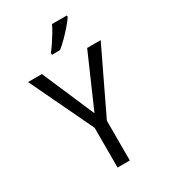

<svg xmlns="http://www.w3.org/2000/svg" viewBox="-226 -1049 1014 1154"><g transform="rotate(-30 281.5 -472.0)"><path d="M239 0V-276L30 -714H126L282 -352L440 -714H534L324 -276V0ZM236 -796Q253 -818 270 -843.5Q287 -869 303 -895.5Q319 -922 329 -944H432V-934Q420 -915 395.5 -886.5Q371 -858 343 -830Q315 -802 292 -784H236Z"/></g></svg>

Font: Noto Sans Mono SemiCondensed
Style: Regular
Weight: 400
Width: 4
Designer: Monotype Design Team
Foundry: Monotype Imaging Inc.
Version: Version 2.010